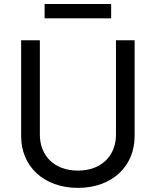

<svg xmlns="http://www.w3.org/2000/svg" viewBox="-20 -929 780 962"><path d="M561.1 -727.3V-254.3C561.1 -149.5 489 -74.2 370.4 -74.2C251.4 -74.2 179.7 -149.5 179.7 -254.3V-727.3H85.9V-246.4C85.9 -96.6 198.2 12.4 370.4 12.4C542.3 12.4 654.5 -96.6 654.5 -246.4V-727.3ZM203.5 -837H536.9V-909.1H203.5Z"/></svg>

Font: Margiela Sans Text
Style: Regular
Weight: 400
Designer: Stefan Endress, Andreas Faust
Version: Version 1.100;FEAKit 1.0